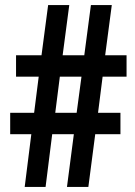

<svg xmlns="http://www.w3.org/2000/svg" viewBox="-20 -734 532 754"><path d="M383 -433 365 -291H453V-207H354L327 0H243L270 -207H185L159 0H77L103 -207H20V-291H114L132 -433H43V-517H143L169 -714H252L226 -517H311L337 -714H419L393 -517H477V-433ZM197 -291H281L300 -433H215Z"/></svg>

Font: Noto Sans Thai Looped ExtraCondensed SemiBold
Style: Regular
Weight: 600
Width: 2
Designer: Sasikarn Vongin, Ben Mitchell
Foundry: The Fontpad Ltd
Version: Version 1.001; ttfautohint (v1.8.4.7-5d5b)